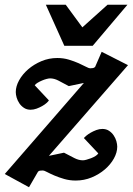

<svg xmlns="http://www.w3.org/2000/svg" viewBox="-36 -742 554 801"><path d="M168 -91.8 231 -105Q257.8 -90.8 275.4 -82Q293 -73.2 310.1 -73.2Q315.4 -73.2 324.7 -75.7Q334 -78.1 344 -82Q354 -85.9 362.3 -91.1Q370.6 -96.2 374 -102.1L314 -166Q316.4 -169.4 324.2 -176Q332 -182.6 342.8 -188.7Q353.5 -194.8 366 -199.5Q378.4 -204.1 391.1 -204.1Q407.2 -204.1 418.9 -196.3Q430.7 -188.5 438.2 -177.2Q445.8 -166 449.5 -153.1Q453.1 -140.1 453.1 -129.9Q453.1 -106 439.2 -80.8Q425.3 -55.7 401.4 -35.2Q377.4 -14.6 346.2 -1.7Q314.9 11.2 279.8 11.2Q254.4 11.2 231.7 4.6Q209 -2 190.9 -9.8Q172.9 -17.6 160.4 -24.2Q147.9 -30.8 143.1 -30.8Q136.2 -30.8 130.6 -30Q125 -29.3 122.1 -24.9L85 39.1L-16.1 -16.1L314 -396L251 -382.8Q224.6 -397 207.3 -406Q189.9 -415 172.9 -415Q167.5 -415 158.2 -412.6Q148.9 -410.2 139.2 -406Q129.4 -401.9 120.8 -396.7Q112.3 -391.6 108.9 -386.2L168 -323.2Q165.5 -318.8 158.2 -312.3Q150.9 -305.7 140.1 -299.6Q129.4 -293.5 116.7 -288.8Q104 -284.2 91.8 -284.2Q75.7 -284.2 64 -292Q52.2 -299.8 44.7 -311Q37.1 -322.3 33.4 -335Q29.8 -347.7 29.8 -357.9Q29.8 -381.8 43.7 -407Q57.6 -432.1 81.5 -452.9Q105.5 -473.6 136.7 -486.8Q168 -500 203.1 -500Q228.5 -500 251.2 -493.2Q273.9 -486.3 292 -478.3Q310.1 -470.2 322.5 -463.6Q335 -457 339.8 -457Q346.7 -457 351.8 -458Q356.9 -459 360.8 -462.9L388.2 -525.9L498 -470.2ZM350.6 -550.8H232.4L155.3 -722.2H238.3L307.6 -627.9L412.6 -722.2H495.6Z"/></svg>

Font: Charis SIL APac
Style: Bold Italic
Weight: 700
Italic angle: -11°
Foundry: SIL International
Version: Version 5.000